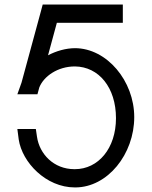

<svg xmlns="http://www.w3.org/2000/svg" viewBox="-20 -800 664 841"><path d="M478 -780H198H167L159 -750L74.2 -437.9L56 -387H61H141H144L152.2 -417.1C171.6 -465.8 232.6 -509 308 -509C413.4 -508 488 -415.9 488 -282.5C488 -149.8 410.3 -59 308 -59C307.3 -59 306.6 -59 306 -59C215.1 -59 152.9 -125.6 142 -201L137 -235H56L62 -189C77 -89 181 21 308 21C308.5 21 309 21 309.4 21C451.9 21 568 -125.3 568 -287C568 -445.2 448.4 -589 308 -589C267.5 -588.6 226.6 -576.7 190.4 -557.8L229 -700H478H518V-780Z"/></svg>

Font: Nordica Advanced
Style: Regular
Weight: 300
Version: Version 1.07